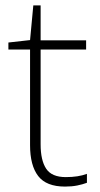

<svg xmlns="http://www.w3.org/2000/svg" viewBox="-20 -679 368 709"><path d="M223 -25Q246 -25 265.5 -28Q285 -31 301 -37V-4Q285 2 265 6Q245 10 220 10Q151 10 121 -29Q91 -68 91 -143V-496H11V-522L91 -531L103 -659H130V-530H298V-496H130V-146Q130 -87 150.5 -56Q171 -25 223 -25Z"/></svg>

Font: Noto Sans Arabic UI XLt
Style: Regular
Weight: 200
Designer: Monotype Design Team, Nadine Chahine and Nizar Qandah
Foundry: Monotype Imaging Inc.
Version: Version 2.010; ttfautohint (v1.8.4.7-5d5b)